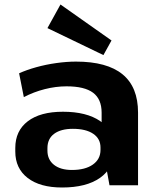

<svg xmlns="http://www.w3.org/2000/svg" viewBox="-20 -824 698 854"><path d="M432 -193V-323Q432 -383 394 -411.5Q356 -440 276 -440Q228 -440 179 -427.5Q130 -415 86 -392L65 -498Q98 -513 141 -525Q184 -537 230.5 -543.5Q277 -550 318 -550Q456 -550 525 -493.5Q594 -437 594 -323V0H467ZM256 10Q158 10 103 -32.5Q48 -75 48 -150V-166Q48 -242 103.5 -284.5Q159 -327 260 -327Q365 -327 425.5 -285.5Q486 -244 486 -169V-152Q486 -76 425 -33Q364 10 256 10ZM300 -68Q359 -68 393 -92Q427 -116 427 -157V-168Q427 -207 394.5 -229Q362 -251 304 -251Q251 -251 221 -229Q191 -207 191 -165V-154Q191 -114 220 -91Q249 -68 300 -68ZM476 -644 440 -579 191 -699 249 -804Z"/></svg>

Font: Pathway Extreme 72pt
Style: Bold
Weight: 700
Designer: Eduardo Rodriguez Tunni
Foundry: Eduardo Rodriguez Tunni
Version: Version 1.001;gftools[0.9.26]